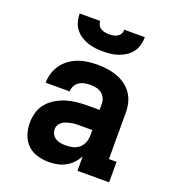

<svg xmlns="http://www.w3.org/2000/svg" viewBox="-137 -855 874 969"><g transform="rotate(20 300.0 -371.0)"><path d="M234 8Q234 8 234 8Q234 8 234 8H233Q202 8 171.5 -1Q141 -10 119 -31.5Q97 -53 87 -83.5Q77 -114 77 -145Q77 -174 85 -202Q93 -230 111.5 -252Q130 -274 155 -289Q180 -304 207.5 -312.5Q235 -321 264 -324Q293 -327 321 -327H386V-360Q386 -376 379 -390.5Q372 -405 359 -414.5Q346 -424 330 -427Q314 -430 298 -430Q283 -430 268 -427Q253 -424 240 -415.5Q227 -407 219.5 -393Q212 -379 212 -363H83Q83 -363 83 -363Q83 -363 83 -363Q83 -389 91 -414.5Q99 -440 114 -461Q129 -482 150.5 -497.5Q172 -513 196 -522Q220 -531 246 -534.5Q272 -538 298 -538Q325 -538 351.5 -534.5Q378 -531 403 -522Q428 -513 450 -497.5Q472 -482 487 -460Q502 -438 508.5 -412Q515 -386 515 -360V-110H556V0H386V-78Q375 -57 359 -40Q343 -23 322.5 -12Q302 -1 279.5 3.5Q257 8 234 8ZM286 -100Q305 -100 324 -104.5Q343 -109 357.5 -121.5Q372 -134 379 -152Q386 -170 386 -189V-219H321Q309 -219 297 -218.5Q285 -218 273 -215.5Q261 -213 249.5 -209.5Q238 -206 228 -199Q218 -192 212 -181.5Q206 -171 206 -159Q206 -145 213 -132Q220 -119 232 -112Q244 -105 258 -102.5Q272 -100 286 -100ZM300 -610Q279 -610 258 -612.5Q237 -615 217 -622Q197 -629 179 -641Q161 -653 148.5 -670Q136 -687 130.5 -708Q125 -729 125 -750H235Q235 -739 240.5 -728.5Q246 -718 256 -712Q266 -706 277.5 -704Q289 -702 300 -702Q311 -702 322.5 -704Q334 -706 344 -712Q354 -718 359.5 -728.5Q365 -739 365 -750H475Q475 -729 469.5 -708Q464 -687 451.5 -670Q439 -653 421 -641Q403 -629 383 -622Q363 -615 342 -612.5Q321 -610 300 -610Z"/></g></svg>

Font: Iosevka Slab XBdEx
Style: Regular
Weight: 800
Width: 7
Monospace: yes
Designer: Belleve Invis
Foundry: Belleve Invis
Version: Version 11.1.0; ttfautohint (v1.8.3)